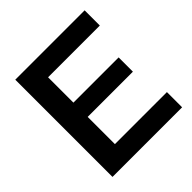

<svg xmlns="http://www.w3.org/2000/svg" viewBox="-194 -874 1018 1018"><g transform="rotate(-45 315.5 -364.5)"><path d="M74 0V-729H594V-615H178L206 -644V-85L178 -114H596V0ZM178 -318V-425H545V-318Z"/></g></svg>

Font: Mona Sans ExtraLight SemiBold
Style: Regular
Weight: 600
Version: Version 2.000